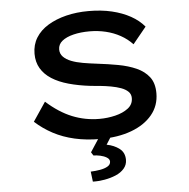

<svg xmlns="http://www.w3.org/2000/svg" viewBox="-62 -773 1062 1079"><g transform="rotate(-5 469.5 -233.5)"><path d="M481 10Q403 10 337 -5Q271 -20 216.5 -49Q162 -78 117 -119L189 -226Q260 -162 333 -132.5Q406 -103 486 -103Q532 -103 575.5 -113.5Q619 -124 648 -146Q677 -168 677 -204Q677 -226 662 -240.5Q647 -255 622 -264Q597 -273 567 -278.5Q537 -284 507 -287Q477 -290 453 -292Q385 -300 329.5 -315.5Q274 -331 235 -356Q196 -381 175 -416.5Q154 -452 154 -499Q154 -550 178.5 -589.5Q203 -629 247.5 -656Q292 -683 350.5 -697.5Q409 -712 477 -712Q549 -712 608 -698Q667 -684 713 -658.5Q759 -633 789 -597L713 -504Q684 -535 646 -556Q608 -577 564 -587.5Q520 -598 473 -598Q422 -598 381.5 -588Q341 -578 317.5 -559Q294 -540 294 -511Q294 -487 310.5 -470Q327 -453 355 -442Q383 -431 420.5 -424.5Q458 -418 500 -413Q560 -406 617 -395.5Q674 -385 719 -365Q764 -345 790.5 -310.5Q817 -276 817 -219Q817 -149 774.5 -97.5Q732 -46 656.5 -18Q581 10 481 10ZM418 245 411 188Q438 187 464 182.5Q490 178 507 168Q524 158 524 141Q524 127 508.5 117.5Q493 108 472 103.5Q451 99 434 99L422 80L490 -24H557L513 45Q555 53 584.5 75.5Q614 98 614 139Q614 167 596 188Q578 209 548.5 221.5Q519 234 484.5 240Q450 246 418 245Z"/></g></svg>

Font: Lexend Zetta Medium
Style: Regular
Weight: 500
Designer: Bonnie Shaver-Troup, Thomas Jockin
Foundry: Lexend
Version: Version 1.007